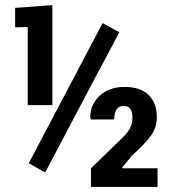

<svg xmlns="http://www.w3.org/2000/svg" viewBox="-20 -741 684 761"><path d="M159.2 -57.6Q142.6 -66.4 93.8 -93.8Q167 -232.4 386.7 -649.4Q403.3 -640.6 453.1 -613.3Q378.9 -474.6 159.2 -57.6ZM187.5 -324.2Q163.1 -324.2 89.8 -324.2Q89.8 -401.4 89.8 -633.8Q78.1 -633.8 40 -632.8Q40 -652.3 40 -710Q77.1 -711.9 187.5 -720.7Q187.5 -621.1 187.5 -324.2ZM604.5 0Q539.1 0 340.8 0Q340.8 -18.6 340.8 -74.2Q373 -105.5 468.8 -198.2Q492.2 -222.7 498 -238.3Q504.9 -254.9 504.9 -276.4Q504.9 -296.9 497.1 -308.6Q488.3 -321.3 470.7 -321.3Q451.2 -321.3 441.4 -306.6Q432.6 -292 432.6 -267.6Q401.4 -267.6 339.8 -267.6Q338.9 -268.6 338.9 -270.5Q337.9 -273.4 337.9 -277.3Q337.9 -325.2 373 -359.4Q410.2 -396.5 473.6 -396.5Q535.2 -396.5 568.4 -365.2Q601.6 -333 601.6 -276.4Q601.6 -235.4 578.1 -203.1Q554.7 -170.9 502.9 -124Q489.3 -108.4 463.9 -77.1Q463.9 -76.2 464.8 -74.2Q500 -74.2 604.5 -74.2Q604.5 -55.7 604.5 0Z"/></svg>

Font: Noto Sans Hebrew DECATHLON 
Style: Bold
Weight: 400
Designer: Monotype Design Team
Version: Version 2.000;GOOG;noto-fonts:20170220:a8a215d2e889